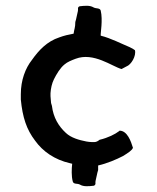

<svg xmlns="http://www.w3.org/2000/svg" viewBox="-20 -586 549 673"><path d="M53 -237C59 -175 73 -132 103 -93C130 -55 172 -26 225 -14C228 -13 230 -13 233 -12C231 6 230 31 235 50C238 61 251 56 260 61C273 69 291 67 309 65C318 61 313 54 315 48C319 33 320 22 324 10V-6C355 -13 388 -27 411 -39C429 -50 443 -59 446 -68C439 -91 426 -128 399 -128C399 -127 398 -127 397 -126C384 -116 359 -103 329 -96C324 -92 318 -88 311 -88H302C296 -88 289 -89 283 -90C257 -95 229 -103 211 -120C185 -144 167 -174 162 -215L159 -225C159 -232 157 -242 157 -249V-259C158 -276 162 -294 169 -308C178 -326 191 -348 206 -360C216 -369 232 -375 245 -380C308 -404 373 -353 406 -344C413 -348 417 -350 423 -353C440 -359 458 -390 453 -410C449 -413 443 -417 434 -421C407 -432 369 -452 333 -461V-462C332 -469 341 -516 333 -549C330 -559 317 -555 308 -560C295 -568 277 -566 259 -564C250 -560 255 -554 253 -547C249 -532 248 -521 244 -509C244 -489 240 -484 238 -468C221 -465 204 -461 188 -455C145 -441 116 -410 92 -376C69 -347 53 -305 53 -256Z"/></svg>

Font: Hussar Pisanka
Style: Regular
Weight: 400
Designer: Robert Jablonski
Foundry: Cannot Into Space Fonts
Version: Version 1.070